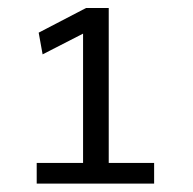

<svg xmlns="http://www.w3.org/2000/svg" viewBox="-20 -801 477 475"><path d="M185.5 -717.8 85.4 -666.5 75.7 -720.2 192.9 -781.2H249V-397.9H361.3V-346.7H70.8V-397.9H185.5Z"/></svg>

Font: Andika DR AuSIL
Style: Regular
Weight: 400
Designer: Annie Olsen & Victor Gaultney
Foundry: SIL International
Version: Version 0.003